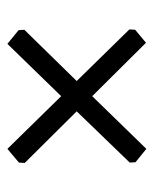

<svg xmlns="http://www.w3.org/2000/svg" viewBox="33 -592 425 532"><g transform="rotate(90 246.0 -325.5)"><path d="M62 -487 98 -517 246 -368 392 -518 429 -488 430 -472 288 -325 431 -181 430 -165 392 -133 246 -282 101 -133 63 -164 62 -180 204 -325 61 -471Z"/></g></svg>

Font: Fenix
Style: Regular
Weight: 400
Designer: Fernando Diaz
Foundry: Fernando Diaz
Version: 004.301